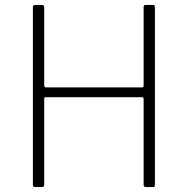

<svg xmlns="http://www.w3.org/2000/svg" viewBox="-20 -762 765 782"><path d="M166 -366Q160 -366 160 -360V-9Q160 0 150 0H123Q118 0 116 -2.5Q114 -5 114 -10V-732Q114 -742 123 -742H151Q160 -742 160 -732V-415Q160 -406 169 -406H557Q565 -406 565 -414V-733Q565 -742 573 -742H602Q611 -742 611 -732V-10Q611 -5 609 -2.5Q607 0 602 0H575Q565 0 565 -9V-359Q565 -366 558 -366Z"/></svg>

Font: Libre Franklin Thin
Style: Regular
Weight: 100
Designer: Pablo Impallari, Rodrigo Fuenzalida, Nhung Nguyen
Foundry: Impallari Type
Version: Version 3.000